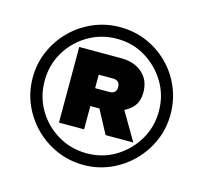

<svg xmlns="http://www.w3.org/2000/svg" viewBox="-83 -835 759 716"><g transform="rotate(15 296.0 -477.0)"><path d="M297 -211Q242 -211 193.5 -232Q145 -253 108.5 -289.5Q72 -326 51 -374Q30 -422 30 -477Q30 -532 51 -580Q72 -628 108.5 -664.5Q145 -701 193.5 -722Q242 -743 297 -743Q352 -743 400 -722.5Q448 -702 484.5 -665.5Q521 -629 541.5 -580.5Q562 -532 562 -477Q562 -422 541 -374Q520 -326 483.5 -289.5Q447 -253 399 -232Q351 -211 297 -211ZM297 -256Q358 -256 407.5 -286Q457 -316 487 -366Q517 -416 517 -477Q517 -538 487 -588Q457 -638 407.5 -668Q358 -698 297 -698Q236 -698 185.5 -668Q135 -638 105.5 -588Q76 -538 76 -477Q76 -416 105.5 -366Q135 -316 185.5 -286Q236 -256 297 -256ZM168 -340V-632H330Q381 -632 412 -604.5Q443 -577 443 -530Q443 -499 429 -479.5Q415 -460 391 -449L455 -340H348L300 -430H265V-340ZM265 -499H319Q333 -499 340 -505.5Q347 -512 347 -525Q347 -551 319 -551H265Z"/></g></svg>

Font: REM Black
Style: Regular
Weight: 900
Designer: Octavio Pardo
Foundry: Ashler Design
Version: Version 1.005;gftools[0.9.28]